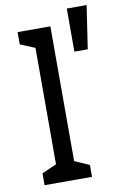

<svg xmlns="http://www.w3.org/2000/svg" viewBox="-88 -827 554 877"><g transform="rotate(-10 189.0 -388.5)"><path d="M378 -777 348 -577H286V-777ZM198 -85 266 -55V0H46V-55L114 -85V-625L46 -653V-710H198Z"/></g></svg>

Font: Rhodium Libre
Style: Regular
Weight: 400
Designer: James Puckett
Foundry: Dunwich Type Founders
Version: Version 1.001; ttfautohint (v1.3)